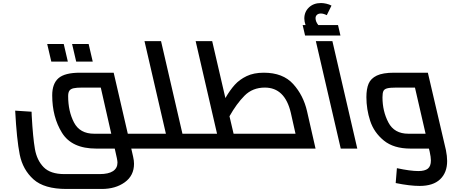

<svg xmlns="http://www.w3.org/2000/svg" viewBox="-20 -979 2970 1265"><path d="M972 -18Q972 0 959 0H845L826 -83L857 53Q863 79 863 100Q863 178 802 222Q741 266 650 266H418Q271 266 200.5 202.5Q130 139 110 39.5Q90 -60 80 -250L188 -243L189 -216Q197 -72 210 2.5Q223 77 267.5 122.5Q312 168 404 168H636Q695 168 724.5 148.5Q754 129 754 92Q754 83 750 63L736 0H614Q453 0 388.5 -104Q324 -208 324 -351Q324 -428 365.5 -464Q407 -500 507 -500H729L822 -98H936Q952 -98 962 -67Q972 -36 972 -18ZM713 -98 644 -402H522Q484 -402 464.5 -397.5Q445 -393 437 -381Q429 -369 429 -346Q429 -246 467.5 -172Q506 -98 600 -98ZM291 -689H400L427 -573H318ZM455 -689H564L591 -573H482Z M1332 -18Q1332 0 1319 0H959Q943 0 933 -30.5Q923 -61 923 -80Q923 -98 936 -98H1073L932 -708H1041L1182 -98H1296Q1312 -98 1322 -67Q1332 -36 1332 -18Z M2059 0H1319Q1303 0 1293 -30.5Q1283 -61 1283 -80Q1283 -98 1296 -98H1410L1269 -708H1378L1465 -333Q1495 -385 1526.5 -420Q1558 -455 1605 -477.5Q1652 -500 1718 -500Q1844 -500 1911.5 -425.5Q1979 -351 2003 -246ZM1519 -98H1927L1896 -236Q1857 -402 1725 -402Q1644 -402 1591 -348.5Q1538 -295 1492 -213Z M2061 -708H2170L2334 0H2225ZM2223 -745H1990L1974 -814H1993Q1985 -838 1985 -857Q1985 -901 2015.5 -930Q2046 -959 2095 -959Q2111 -959 2130.5 -954.5Q2150 -950 2164 -942L2133 -879Q2111 -890 2094 -890Q2078 -890 2068.5 -881.5Q2059 -873 2059 -859Q2059 -837 2077 -814H2207Z M2926 82Q2926 158 2880 202Q2834 246 2745 246Q2680 246 2587 227L2595 129Q2684 148 2736 148Q2779 148 2799 132Q2819 116 2819 78Q2819 57 2811 20L2806 0H2685Q2574 0 2509 -53Q2444 -106 2419 -182.5Q2394 -259 2394 -339Q2394 -393 2408.5 -427.5Q2423 -462 2462.5 -481Q2502 -500 2577 -500H2799L2918 10Q2926 50 2926 82ZM2784 -98 2714 -402H2592Q2550 -402 2531 -397Q2512 -392 2506 -379Q2500 -366 2500 -338Q2500 -246 2539 -172Q2578 -98 2670 -98Z"/></svg>

Font: Cairo SemiBold
Style: Italic
Weight: 600
Italic angle: -13°
Designer: Mohamed Gaber, Accademia di Belle Arti di Urbino and others
Foundry: Kief Type Foundry, Accademia di Belle Arti di Urbino and others
Version: Version 3.011